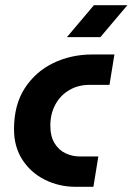

<svg xmlns="http://www.w3.org/2000/svg" viewBox="-20 -720 511 740"><path d="M272 0Q208 0 153.5 -27Q99 -54 66.5 -104Q34 -154 34 -222Q34 -316 75.5 -380Q117 -444 185.5 -477Q254 -510 335 -510H421L402 -393H326Q281 -393 246.5 -372.5Q212 -352 193 -316.5Q174 -281 174 -236Q174 -195 190 -168.5Q206 -142 232 -129.5Q258 -117 287 -117H359L340 0ZM238 -577 342 -700H471L367 -577Z"/></svg>

Font: MuseoModerno Thin SemiBold
Style: Italic
Weight: 600
Italic angle: -9°
Version: Version 1.003